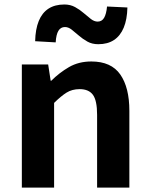

<svg xmlns="http://www.w3.org/2000/svg" viewBox="-20 -853 681 873"><path d="M79.3 0V-559.8H199L210.4 -485.9H213.2Q249.5 -522.2 293.7 -547.9Q337.9 -573.5 395.2 -573.5Q485.6 -573.5 526.9 -514.3Q568.2 -455 568.2 -349.1V0H421.5V-330.9Q421.5 -396 402.5 -421.9Q383.5 -447.7 342.1 -447.7Q307.9 -447.7 282.6 -431.9Q257.3 -416 226 -385.1V0ZM426.8 -652Q398.7 -652 377.4 -663.9Q356.2 -675.7 338.7 -691Q321.2 -706.4 306 -718.2Q290.7 -730.1 275.3 -730.1Q256 -730.1 245.6 -713Q235.2 -695.9 233.2 -660.3L139.8 -665.6Q141 -720.2 156.2 -757.5Q171.3 -794.7 200.5 -813.7Q229.8 -832.6 272.6 -832.6Q299.9 -832.6 321.4 -820.8Q342.9 -809 360.4 -793.7Q377.9 -778.4 393.3 -766.6Q408.7 -754.8 424.1 -754.8Q443.2 -754.8 453.3 -771.9Q463.4 -788.9 466.7 -823.4L559.3 -819Q558.1 -764.6 542.6 -727.4Q527.1 -690.1 498.3 -671.1Q469.6 -652 426.8 -652Z"/></svg>

Font: Noto Sans HK Thin
Style: Regular
Weight: 100
Designer: Ryoko NISHIZUKA 西塚涼子 (kana, bopomofo & ideographs); Paul D. Hunt (Latin, Greek & Cyrillic); Sandoll Communications 산돌커뮤니
Foundry: Adobe
Version: Version 2.004-H2;hotconv 1.0.118;makeotfexe 2.5.65603